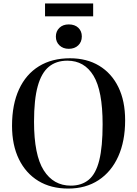

<svg xmlns="http://www.w3.org/2000/svg" viewBox="-20 -1083 798 1117"><path d="M377 14Q276 14 203 -30.5Q130 -75 90 -157Q50 -239 50 -351Q50 -475 90.5 -563Q131 -651 206.5 -697.5Q282 -744 387 -744Q485 -744 557 -700.5Q629 -657 668.5 -576.5Q708 -496 708 -383Q708 -262 668 -173Q628 -84 553.5 -35Q479 14 377 14ZM392 -3Q455 -3 496.5 -37.5Q538 -72 557.5 -150.5Q577 -229 577 -360Q577 -555 524 -642.5Q471 -730 372 -730Q307 -730 264 -694.5Q221 -659 199.5 -581.5Q178 -504 178 -375Q178 -181 234.5 -92Q291 -3 392 -3ZM380 -799Q347 -799 326 -819Q305 -839 305 -870Q305 -901 325.5 -921Q346 -941 380 -941Q415 -941 435.5 -921.5Q456 -902 456 -871Q456 -839 435 -819Q414 -799 380 -799ZM242 -988V-1063H522V-988Z"/></svg>

Font: Literata 72pt Medium
Style: Regular
Weight: 500
Designer: Latin by Veronika Burian and Jose Scaglione. Greek by Irene Vlachou. Cyrillic by Vera Evstafieva.
Foundry: TypeTogether
Version: Version 3.002